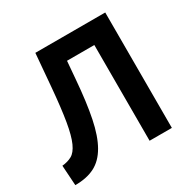

<svg xmlns="http://www.w3.org/2000/svg" viewBox="-160 -863 1014 1023"><g transform="rotate(-30 347.0 -351.5)"><path d="M302 -481Q291 -344 272 -251Q253 -158 220 -100.5Q187 -43 138 -18Q89 7 18 7L10 -117Q44 -120 69.5 -134Q95 -148 113.5 -189Q132 -230 145 -306.5Q158 -383 169 -510L186 -710H616V0H479V-589H311Z"/></g></svg>

Font: PTCRaleway
Style: Bold
Weight: 700
Designer: Matt McInerney, Pablo Impallari, Rodrigo Fuenzalida
Foundry: Matt McInerney, Pablo Impallari, Rodrigo Fuenzalida
Version: Version 3.000g; ttfautohint (v1.5) -l 8 -r 28 -G 28 -x 14 -D